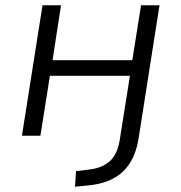

<svg xmlns="http://www.w3.org/2000/svg" viewBox="-20 -514 687 727"><path d="M264 193 268 134 317 128Q365 123 394.5 97.5Q424 72 433 18L472 -227H169L133 0H63L141 -494H211L179 -286H481L514 -494H584L504 15Q497 55 482 85.5Q467 116 443.5 137.5Q420 159 388 171.5Q356 184 315 188Z"/></svg>

Font: Nunito Sans 7pt Light
Style: Italic
Weight: 300
Italic angle: -9°
Designer: Vernon Adams
Foundry: Vernon Adams
Version: Version 3.101;gftools[0.9.27]